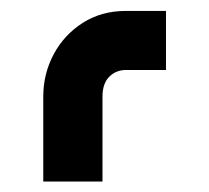

<svg xmlns="http://www.w3.org/2000/svg" viewBox="-20 -705 387 355"><path d="M286.9 -684.8V-575.6H213Q194.5 -575.6 182 -563.1Q169.5 -550.6 169.5 -526.4V-369.4H60V-526.4Q60 -568.7 79.3 -604.7Q98.5 -640.7 133.1 -662.8Q167.6 -684.8 213 -684.8Z"/></svg>

Font: Mada
Style: Regular
Weight: 400
Designer: Khaled Hosny
Version: Version 1.5